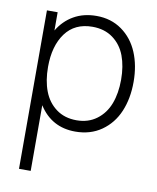

<svg xmlns="http://www.w3.org/2000/svg" viewBox="-88 -623 760 931"><g transform="rotate(10 292.0 -157.5)"><path d="M306.6 15.1Q189.9 15.1 127.4 -83V240.2H69.8V-540H122.6V-450.2Q152.3 -500 200.4 -527.6Q248.5 -555.2 312 -555.2Q383.8 -555.2 437 -517.3Q490.2 -479.5 517.1 -415.5Q543.9 -351.6 543.9 -271Q543.9 -189 516.8 -125Q489.7 -61 435.3 -22.9Q380.9 15.1 306.6 15.1ZM122.6 -271Q122.6 -203.6 142.1 -152.3Q161.6 -101.1 202.9 -70.6Q244.1 -40 303.2 -40Q360.8 -40 402.1 -70.8Q443.4 -101.6 462.9 -152.8Q482.4 -204.1 482.4 -271Q482.4 -337.4 463.4 -388.2Q444.3 -439 402.8 -469.5Q361.3 -500 301.8 -500Q214.8 -500 168.7 -437.3Q122.6 -374.5 122.6 -271Z"/></g></svg>

Font: Manrope Light
Style: Regular
Weight: 300
Designer: Mikhail Sharanda
Foundry: Mikhail Sharanda
Version: Version 4.505;FEAKit 1.0